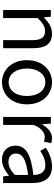

<svg xmlns="http://www.w3.org/2000/svg" viewBox="683 -1221 550 1956"><g transform="rotate(90 958.0 -243.0)"><path d="M82 0H164V-352C213 -401 247 -427 297 -427C361 -427 389 -388 389 -297V0H471V-308C471 -432 425 -498 323 -498C256 -498 206 -462 160 -416H157L150 -486H82Z M818 12C937 12 1043 -81 1043 -242C1043 -405 937 -498 818 -498C699 -498 593 -405 593 -242C593 -81 699 12 818 12ZM818 -56C735 -56 678 -131 678 -242C678 -354 735 -430 818 -430C902 -430 958 -354 958 -242C958 -131 902 -56 818 -56Z M1171 0H1253V-312C1286 -394 1335 -424 1376 -424C1396 -424 1407 -421 1423 -416L1439 -488C1423 -495 1408 -498 1387 -498C1332 -498 1282 -459 1249 -398H1246L1239 -486H1171Z M1606 12C1667 12 1721 -20 1767 -58H1770L1777 0H1845V-298C1845 -419 1795 -498 1676 -498C1598 -498 1530 -464 1485 -435L1517 -378C1555 -404 1606 -430 1662 -430C1742 -430 1762 -370 1762 -308C1555 -285 1464 -232 1464 -126C1464 -39 1525 12 1606 12ZM1630 -54C1582 -54 1544 -77 1544 -132C1544 -194 1600 -234 1762 -254V-119C1715 -77 1677 -54 1630 -54Z"/></g></svg>

Font: Giro Sans Regular
Style: Regular
Weight: 400
Designer: Paul D. Hunt
Foundry: Adobe Systems Incorporated
Version: Version 1.000;PS 1.0;hotconv 1.0.88;makeotf.lib2.5.647800